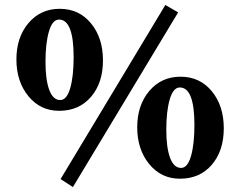

<svg xmlns="http://www.w3.org/2000/svg" viewBox="-20 -719 978 783"><path d="M277.3 43.9 227.1 11.2 654.3 -698.7 706.5 -668.5ZM221.2 -267.1Q144.5 -267.1 95.7 -326.9Q46.9 -386.7 46.9 -476.6Q46.9 -566.9 96.2 -625Q145.5 -683.1 223.6 -683.1Q302.2 -683.1 351.1 -623.8Q399.9 -564.5 399.9 -472.7Q399.9 -380.9 351.1 -324Q302.2 -267.1 221.2 -267.1ZM225.6 -311Q252.4 -311 266.4 -359.6Q280.3 -408.2 280.3 -485.8Q280.3 -639.2 220.7 -639.2Q193.8 -639.2 179.7 -591.1Q165.5 -543 165.5 -466.8Q165.5 -393.6 180.9 -352.3Q196.3 -311 225.6 -311ZM713.9 9.8Q637.2 9.8 588.4 -50Q539.6 -109.9 539.6 -199.7Q539.6 -290 588.9 -348.1Q638.2 -406.2 716.3 -406.2Q794.9 -406.2 843.8 -346.9Q892.6 -287.6 892.6 -195.8Q892.6 -104 843.8 -47.1Q794.9 9.8 713.9 9.8ZM718.3 -34.2Q745.1 -34.2 759 -82.8Q772.9 -131.3 772.9 -209Q772.9 -362.3 713.4 -362.3Q686.5 -362.3 672.4 -314.2Q658.2 -266.1 658.2 -189.9Q658.2 -116.7 673.6 -75.4Q689 -34.2 718.3 -34.2Z"/></svg>

Font: Elstob 6pt SemiBold
Style: Regular
Weight: 600
Designer: Peter S. Baker
Version: Version 1.015